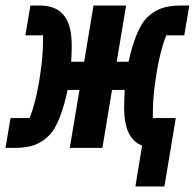

<svg xmlns="http://www.w3.org/2000/svg" viewBox="-64 -536 706 696"><path d="M426.8 139.9H532L573.2 -108H490.1V-127.8C490.1 -160.9 492.9 -201 500 -247.9C508.9 -312.1 524.1 -373.9 539.1 -408H604L622.2 -516H593C533 -516 498.9 -502.1 467 -470.2C441.1 -443.9 418 -386 402 -312.1H359L393.1 -516H274.9L241.1 -312.1H193.9C195 -326 196 -349.1 196 -371.1C196 -476.9 153.1 -516 78.8 -516H46.2L28.1 -408H92V-388.1C92 -355.1 89.1 -315 82 -268.1C73.2 -203.8 57.9 -142 43 -108H-25.9L-44 0H-11C49 0 83.1 -13.8 115.1 -46.2C141 -72.1 164.1 -130 181.1 -209.9H224.1L188.9 0H307.2L342 -209.9H388.1C387.1 -188.9 386 -166.9 386 -144.9C386 -76 404.1 -35.2 437.1 -14.9L451 -8.2Z"/></svg>

Font: Margiela Mono Italic Bold It
Style: Regular
Weight: 700
Designer: Mike Abbink, Paul van der Laan, Pieter van Rosmalen
Foundry: Bold Monday
Version: Version 2.003 2021